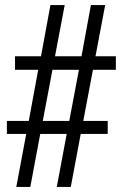

<svg xmlns="http://www.w3.org/2000/svg" viewBox="-20 -734 483 754"><path d="M44 0H99L138 -208H242L203 0H258L297 -208H403V-259H307L345 -460H435V-513H355L393 -714H337L300 -513H196L234 -714H178L141 -513H39V-460H130L93 -259H7V-208H83ZM148 -259 186 -460H290L252 -259Z"/></svg>

Font: Noto Serif Armenian ExtraCondensed
Style: Regular
Weight: 400
Width: 2
Designer: Monotype Design Team
Foundry: Monotype Imaging Inc.
Version: Version 2.008